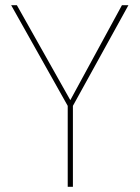

<svg xmlns="http://www.w3.org/2000/svg" viewBox="-20 -720 538 740"><path d="M241 0V-312L23 -700H45L251 -334L450 -700H475L261 -312V0Z"/></svg>

Font: DM Sans 17pt Thin
Style: Regular
Weight: 250
Version: Version 4.004;gftools[0.9.30]